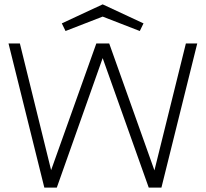

<svg xmlns="http://www.w3.org/2000/svg" viewBox="-20 -859 942 879"><path d="M183 0 19 -660H71L214 -80L421 -660H480L687 -79L831 -660H883L719 0H661L450 -593L240 0ZM450 -839 637 -752 620 -717 450 -783 280 -717 263 -752Z"/></svg>

Font: Lil Grotesk Light
Style: Regular
Weight: 300
Designer: Bastien Sozeau
Foundry: NBR — Bastien Sozeau
Version: Version 3.003; ttfautohint (v1.8.4.7-5d5b);gftools[0.9.33]